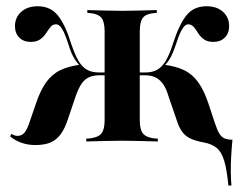

<svg xmlns="http://www.w3.org/2000/svg" viewBox="-20 -448 773 608"><path d="M91.9 11.3Q67.7 11.3 47.6 4Q27.4 -3.2 12.1 -16.1L16.1 -24.2Q25.8 -17.7 35.5 -17.7Q49.2 -17.7 58.1 -28.6Q66.9 -39.5 75 -65.3L94.4 -121.8Q108.1 -162.1 126.2 -187.5Q144.4 -212.9 171 -225.8Q197.6 -238.7 237.1 -243.5V-236.3Q224.2 -247.6 214.5 -264.1Q204.8 -280.6 197.6 -304.8Q188.7 -333.1 181.9 -346.8Q175 -360.5 169.4 -365.7Q163.7 -371 157.3 -371Q146.8 -371 139.9 -362.5Q133.1 -354 125.8 -342.7Q118.5 -331.5 107.3 -323.4Q96 -315.3 77.4 -315.3Q54.8 -315.3 41.1 -329Q27.4 -342.7 27.4 -365.3Q27.4 -392.7 47.2 -410.5Q66.9 -428.2 99.2 -428.2Q139.5 -428.2 162.9 -399.6Q186.3 -371 204.8 -311.3Q216.1 -277.4 227.4 -257.3Q238.7 -237.1 254.4 -227.8Q270.2 -218.5 293.5 -218.5H329V-209.7H296Q275.8 -209.7 261.7 -203.2Q247.6 -196.8 237.9 -182.3Q228.2 -167.7 219.4 -142.7L195.2 -71Q185.5 -41.1 172.2 -23Q158.9 -4.8 139.9 3.2Q121 11.3 91.9 11.3ZM703.2 139.5Q698.4 88.7 689.9 60.9Q681.5 33.1 666.5 20.6Q651.6 8.1 625.8 3.2Q599.2 -1.6 583.1 -9.3Q566.9 -16.9 556.9 -30.6Q546.8 -44.4 539.5 -67.7L513.7 -142.7Q506.5 -167.7 496 -182.3Q485.5 -196.8 471.8 -203.2Q458.1 -209.7 437.9 -209.7H404V-218.5H440.3Q463.7 -218.5 479 -227.8Q494.4 -237.1 506 -257.3Q517.7 -277.4 528.2 -311.3Q547.6 -371 570.6 -399.6Q593.5 -428.2 633.9 -428.2Q666.9 -428.2 686.3 -410.5Q705.6 -392.7 705.6 -365.3Q705.6 -342.7 691.9 -329Q678.2 -315.3 655.6 -315.3Q637.1 -315.3 625.8 -323.4Q614.5 -331.5 607.7 -342.7Q600.8 -354 593.5 -362.5Q586.3 -371 575.8 -371Q570.2 -371 564.5 -365.7Q558.9 -360.5 552 -346.8Q545.2 -333.1 536.3 -304.8Q528.2 -280.6 519 -264.1Q509.7 -247.6 496.8 -236.3L496 -243.5Q536.3 -238.7 562.9 -225.8Q589.5 -212.9 607.7 -187.5Q625.8 -162.1 639.5 -121.8L660.5 -58.1Q667.7 -36.3 674.6 -25Q681.5 -13.7 691.1 -9.7Q700.8 -5.6 716.1 -5.6Q713.7 19.4 712.1 46.4Q710.5 73.4 710.9 98Q711.3 122.6 712.9 139.5ZM311.3 -208.1V-348.4Q311.3 -379 301.2 -391.5Q291.1 -404 266.1 -406.5L256.5 -407.3V-416.1Q291.1 -415.3 316.1 -414.5Q341.1 -413.7 366.9 -413.7Q392.7 -413.7 417.7 -414.5Q442.7 -415.3 476.6 -416.1V-407.3L466.9 -406.5Q441.9 -404 432.3 -391.5Q422.6 -379 422.6 -348.4V-208.1ZM366.9 -2.4Q340.3 -2.4 314.1 -1.6Q287.9 -0.8 253.2 0V-8.9L264.5 -9.7Q291.1 -12.9 301.2 -25.4Q311.3 -37.9 311.3 -67.7V-208.1H422.6V-67.7Q422.6 -37.9 432.7 -25.4Q442.7 -12.9 468.5 -9.7L479.8 -8.9V0Q445.2 -0.8 419.4 -1.6Q393.5 -2.4 366.9 -2.4Z"/></svg>

Font: Playfair 144pt SemiCondensed
Style: Bold
Weight: 700
Width: 4
Designer: Claus Eggers Sørensen
Foundry: Claus Eggers Sørensen
Version: Version 2.203